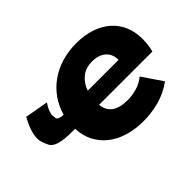

<svg xmlns="http://www.w3.org/2000/svg" viewBox="-103 -793 1044 1044"><g transform="rotate(-45 419.0 -270.5)"><path d="M189 -225Q70 -225 49.8 -266Q29.5 -307 29.5 -332.5Q29.5 -384.5 71 -459L206 -435Q177 -393.5 177 -363.5Q177 -360 179 -342.5Q181 -325 223 -323Q237 -374 266 -415.5Q295 -457 336.5 -487Q378 -517 431 -533.5Q484 -550 546 -550Q609 -550 659.5 -533Q710 -516 745.5 -484.5Q781 -453 799.5 -409.5Q818 -366 818 -312Q818 -266 807 -225H397Q407 -133 525 -133Q563 -133 599 -144Q635 -155 662 -178L741 -62Q689 -24 629 -7.5Q569 9 505 9Q441 9 388 -7.5Q335 -24 297 -54.5Q259 -85 237 -128Q215 -171 213 -225ZM645 -323Q645 -369 615.5 -394Q586 -419 538 -419Q487 -419 454.5 -392Q422 -365 408 -323Z"/></g></svg>

Font: Argentum Sans
Style: Bold Italic
Weight: 700
Italic angle: -11°
Designer: Julieta Ulanovsky (font), Cristiano Sobral (main changes and remaster)
Foundry: Julieta Ulanovsky (font), Cristiano Sobral (main changes and remaster)
Version: Version 2.007;June 15, 2022;FontCreator 14.0.0.2814 64-bit; 